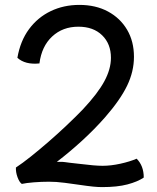

<svg xmlns="http://www.w3.org/2000/svg" viewBox="-20 -750 642 784"><path d="M69 1Q59 -6 51.5 -26.5Q44 -47 45 -66Q71 -83 105.5 -110.5Q140 -138 177.5 -170.5Q215 -203 251.5 -237.5Q288 -272 318 -303Q379 -368 406 -418Q433 -468 433 -514Q433 -571 397 -606Q361 -641 300 -641Q236 -641 193 -601Q150 -561 141 -491Q83 -485 51 -514Q63 -583 98.5 -631Q134 -679 187 -704.5Q240 -730 304 -730Q371 -730 421 -703Q471 -676 499 -628.5Q527 -581 527 -518Q527 -458 499 -400Q471 -342 409 -271Q365 -221 314 -174.5Q263 -128 212 -89Q216 -89 220 -89Q231 -89 235.5 -89Q240 -89 245.5 -88Q251 -87 264 -85.5Q277 -84 304 -81Q336 -77 359.5 -75Q383 -73 399 -73Q433 -73 471.5 -81.5Q510 -90 538 -102Q567 -73 567 -25Q542 -8 500.5 3Q459 14 397 14Q381 14 360.5 12Q340 10 299 4Q265 -1 244.5 -3.5Q224 -6 210 -7Q196 -8 180 -8Q149 -8 118 -5.5Q87 -3 69 1Z"/></svg>

Font: Borel
Style: Regular
Weight: 400
Designer: Rosalie Wagner
Foundry: ANRT
Version: Version 1.007; ttfautohint (v1.8.4.7-5d5b)